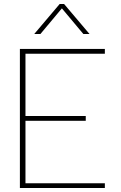

<svg xmlns="http://www.w3.org/2000/svg" viewBox="-20 -945 607 965"><path d="M430 -774H399L291 -903L183 -774H152L280 -925H302ZM411 -362V-338H108V-24H507V0H80V-699H507V-675H108V-362Z"/></svg>

Font: Prompt Thin
Style: Regular
Weight: 100
Designer: Katatrad Team
Foundry: CadsonDemak
Version: Version 1.030